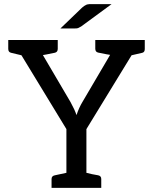

<svg xmlns="http://www.w3.org/2000/svg" viewBox="-20 -910 740 931"><path d="M682 -716V-672Q682 -657 670 -654L618 -642L399 -284V-72Q425 -65 456 -60Q471 -57 471 -42V1H230V-42Q230 -57 246 -60L302 -72V-284L84 -642L34 -654Q20 -657 20 -673V-716H260V-673Q260 -657 245 -654Q192 -643 188 -643L322 -415Q342 -379 351 -352Q363 -388 380 -416L514 -644Q509 -644 456 -655Q442 -658 442 -674V-716ZM374 -782 359 -774Q355 -772 342 -772H273L378 -873Q382 -877 388 -881L397 -886Q402 -889 407 -889L413 -890H521Z"/></svg>

Font: Aleo
Style: Regular
Weight: 400
Designer: Alessio Laiso
Version: Version 1.1